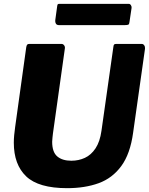

<svg xmlns="http://www.w3.org/2000/svg" viewBox="-20 -971 776 1001"><path d="M674 -279Q659 -169 612.5 -105.5Q566 -42 494.5 -16Q423 10 330 10Q181 10 116.5 -51.5Q52 -113 52 -227Q52 -246 54 -267Q56 -288 59 -309L117 -726Q119 -736 122.5 -739Q126 -742 133 -742H301Q309 -742 314.5 -734.5Q320 -727 318 -717L256 -275Q255 -263 253.5 -252.5Q252 -242 252 -232Q252 -178 278.5 -155.5Q305 -133 352 -133Q390 -133 422.5 -148Q455 -163 478 -197.5Q501 -232 509 -289L571 -726Q572 -736 575 -739Q578 -742 586 -742H719Q727 -742 732 -734.5Q737 -727 736 -717L674 -279ZM655 -856Q654 -845 649 -842.5Q644 -840 630 -840H288Q276 -840 271.5 -847.5Q267 -855 268 -865L278 -938Q279 -947 281.5 -949Q284 -951 290 -951H651Q658 -951 662.5 -944Q667 -937 666 -930Z"/></svg>

Font: Libre Franklin Thin ExtraBold
Style: Italic
Weight: 800
Italic angle: -8°
Version: Version 2.000